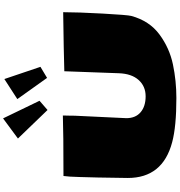

<svg xmlns="http://www.w3.org/2000/svg" viewBox="20 -1147 1149 1229"><g transform="rotate(-90 594.5 -532.5)"><path d="M710.4 -805.7 574.7 -996.1 703.1 -1079.1 781.2 -848.1ZM504.9 -802.7 322.3 -992.2 451.2 -1087.4 564 -854ZM581.5 22Q399.4 22 298.8 -4.9Q69.8 -65.4 69.8 -289.1L72.8 -480.5Q74.2 -524.4 75.9 -596.7Q77.6 -668.9 82.5 -700.7L318.8 -701.7L469.7 -704.6Q468.8 -690.9 468.8 -665Q468.8 -639.2 468.3 -627.4L452.6 -298.3Q452.6 -239.3 490.5 -207Q528.3 -174.8 592.5 -174.8Q656.7 -174.8 697 -219.7Q737.3 -264.6 740.2 -346.7L752.9 -695.3Q880.4 -699.2 1130.9 -702.6Q1130.9 -609.9 1122.1 -450Q1113.3 -290 1106.9 -266.1Q1075.2 -150.4 988.3 -86.2Q901.4 -22 796.4 0Q691.4 22 581.5 22Z"/></g></svg>

Font: Seymour One
Style: Book
Weight: 400
Designer: vernon adams
Foundry: vernon adams
Version: Version 1.000; ttfautohint (v0.93) -l 8 -r 50 -G 200 -x 0 -w